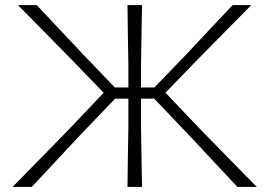

<svg xmlns="http://www.w3.org/2000/svg" viewBox="-20 -733 1056 753"><path d="M29.5 0Q59 -30.5 97.5 -69.5Q136 -108.5 176.2 -149.8Q216.5 -191 252 -227.5L386.5 -369L265.5 -494.5Q213 -548 159.8 -602Q106.5 -656 50.5 -713H124Q179.5 -654.5 221.2 -609.8Q263 -565 306 -519.5L430.5 -390H483.5V-475Q482 -541 481.5 -596.8Q481 -652.5 480 -713H537Q536 -652.5 535 -596.8Q534 -541 533 -475V-390H585.5L710.5 -519.5Q753 -565 795 -609.8Q837 -654.5 892.5 -713H965.5Q909.5 -656 856 -602Q802.5 -548 750 -494.5L629 -369.5L765.5 -226Q800.5 -190.5 840.5 -149.5Q880.5 -108.5 918.8 -69.5Q957 -30.5 987 0H911Q859.5 -54.5 816 -101.5Q772.5 -148.5 731 -192.5L585 -346H533V-237Q534 -171.5 535 -116Q536 -60.5 537 0H480Q481 -60 481.5 -115.8Q482 -171.5 483.5 -237V-346H431.5L288.5 -197Q244.5 -149.5 200 -102Q155.5 -54.5 104.5 0Z"/></svg>

Font: Commissioner Loud ExtraLight
Style: Regular
Weight: 200
Designer: Kostas Bartsokas
Foundry: Kostas Bartsokas
Version: Version 1.000; ttfautohint (v1.8.3)